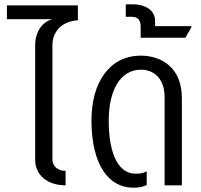

<svg xmlns="http://www.w3.org/2000/svg" viewBox="-20 -859 933 890"><path d="M284 0V-67C247 -67 223 -89 223 -121V-650C223 -715 270 -761 341 -765V-834H12V-770H224C176 -759 143 -711 143 -650V-118C143 -47 200 0 284 0Z M597 11C624 11 636 9 660 -1V-65C643 -56 633 -54 607 -54C534 -54 484 -136 484 -300C484 -436 535 -536 634 -536C684 -536 743 -505 743 -407V0H823V-405C823 -544 730 -601 633 -601C489 -601 404 -479 404 -301C404 -95 484 11 597 11Z M632 -736V-684H839L867 -732V-738H699V-762C699 -808 659 -839 594 -839H563V-781H590C617 -781 632 -769 632 -736Z"/></svg>

Font: Vanilla Cream Book
Style: Regular
Weight: 400
Designer: Jeremy Tribby, Jinavaṁso
Foundry: Tribby Type
Version: Version 1.422;Glyphs 3.1.2 (3151)